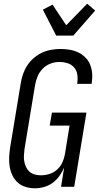

<svg xmlns="http://www.w3.org/2000/svg" viewBox="-20 -1007 540 1035"><path d="M168 8Q142 8 117.5 0.5Q93 -7 75 -23.5Q57 -40 46.5 -62.5Q36 -85 32 -110Q28 -135 29.5 -161.5Q31 -188 35 -214L92 -559Q96 -584 104.5 -608.5Q113 -633 127.5 -655Q142 -677 162.5 -694.5Q183 -712 206.5 -723Q230 -734 255.5 -738.5Q281 -743 306 -743Q331 -743 355 -739Q379 -735 400.5 -725Q422 -715 439 -698.5Q456 -682 465 -660.5Q474 -639 476.5 -614.5Q479 -590 475 -564L474 -555H396L397 -561Q400 -584 396.5 -606Q393 -628 379 -644Q365 -660 343.5 -666.5Q322 -673 299 -673Q276 -673 252 -664Q228 -655 210 -636.5Q192 -618 182.5 -595Q173 -572 169 -548L112 -203Q110 -186 109 -169Q108 -152 111 -136Q114 -120 121 -105.5Q128 -91 139.5 -81Q151 -71 167 -66.5Q183 -62 200 -62Q223 -62 246 -69Q269 -76 287.5 -92.5Q306 -109 316 -131Q326 -153 330 -176L355 -330H248L260 -400H446L380 0H309L326 -104Q316 -81 300.5 -59Q285 -37 264 -21.5Q243 -6 217.5 1Q192 8 168 8ZM283 -815 211 -955 263 -982 337 -871 450 -987 493 -950 375 -815Z"/></svg>

Font: Iosevka
Style: Italic
Weight: 400
Italic angle: -9°
Monospace: yes
Designer: Belleve Invis
Foundry: Belleve Invis
Version: Version 32.5.0; ttfautohint (v1.8.4)